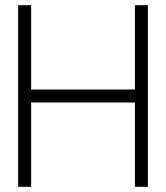

<svg xmlns="http://www.w3.org/2000/svg" viewBox="-20 -720 640 740"><path d="M550 -700H500V-375H100V-700H50V0H100V-325H500V0H550Z"/></svg>

Font: LS-VG5000 Light
Style: Regular
Weight: 400
Designer: Justin Bihan, 2021
Foundry: Justin Bihan, 2021
Version: Version 1.000;Glyphs 3.1.2 (3151)